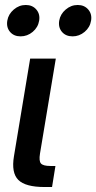

<svg xmlns="http://www.w3.org/2000/svg" viewBox="-20 -751 387 771"><path d="M159.2 0Q82 0 53.5 -28.6Q24.9 -57.1 36.1 -124L101.1 -515.6H204.1L140.6 -134.3Q135.7 -104.5 144.5 -94.5Q153.3 -84.5 182.6 -84.5H202.6L189 0ZM271.5 -605Q244.1 -605 228.8 -623Q213.4 -641.1 217.8 -668Q222.2 -694.3 243.7 -712.6Q265.1 -731 292 -731Q318.8 -731 334.5 -712.6Q350.1 -694.3 345.7 -668Q341.3 -641.1 319.8 -623Q298.3 -605 271.5 -605ZM62.5 -605Q35.6 -605 20.3 -623Q4.9 -641.1 9.3 -668Q13.7 -694.3 35.2 -712.6Q56.6 -731 83.5 -731Q110.4 -731 126 -712.6Q141.6 -694.3 137.2 -668Q132.8 -641.1 111.3 -623Q89.8 -605 62.5 -605Z"/></svg>

Font: Inter Display Medium
Style: Italic
Weight: 500
Italic angle: -9.39999°
Designer: Rasmus Andersson
Foundry: rsms
Version: Version 4.000;git-a52131595